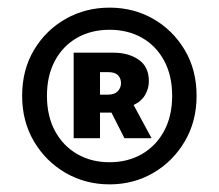

<svg xmlns="http://www.w3.org/2000/svg" viewBox="-20 -838 575 503"><path d="M267 -355Q204 -355 152 -385Q100 -415 69 -467.5Q38 -520 38 -587Q38 -655 69 -707Q100 -759 152 -788.5Q204 -818 267 -818Q330 -818 381.5 -788.5Q433 -759 464 -707Q495 -655 495 -587Q495 -520 464 -467.5Q433 -415 381.5 -385Q330 -355 267 -355ZM267 -413Q315 -413 352 -434.5Q389 -456 410 -495Q431 -534 431 -587Q431 -640 410 -679Q389 -718 352 -739Q315 -760 267 -760Q219 -760 182 -739Q145 -718 124 -679Q103 -640 103 -587Q103 -534 124 -495Q145 -456 182 -434.5Q219 -413 267 -413ZM173 -476V-700H277Q317 -700 343.5 -681.5Q370 -663 370 -625Q370 -606 360 -589Q350 -572 330 -563L377 -476H306L272 -543H242V-476ZM242 -590H263Q280 -590 288.5 -599Q297 -608 297 -620Q297 -633 289 -641Q281 -649 264 -649H242Z"/></svg>

Font: Noto Sans SC Thin Black
Style: Regular
Weight: 900
Version: Version 2.004-H2;hotconv 1.0.118;makeotfexe 2.5.65603